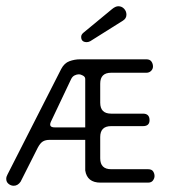

<svg xmlns="http://www.w3.org/2000/svg" viewBox="-20 -585 545 615"><path d="M24 10Q15 10 7.5 4Q0 -2 0 -12Q0 -19 4 -26L176 -364Q186 -383 202.5 -389Q219 -395 236 -395H449Q460 -395 465 -388Q470 -381 470 -372Q470 -364 464 -358Q458 -352 449 -352H336Q301 -352 301 -317V-256Q301 -221 336 -221H438Q459 -221 459 -200Q459 -181 438 -181H336Q301 -181 301 -146V-78Q301 -43 336 -43H454Q466 -43 470.5 -36Q475 -29 475 -21Q475 -14 470 -7Q465 0 454 0H302Q259 0 253 -39V-137H139Q126 -137 117.5 -132Q109 -127 101 -112L46 -3Q37 10 24 10ZM155 -177H253V-332Q253 -339 245.5 -343Q238 -347 233 -347Q226 -347 219 -343.5Q212 -340 208 -332L143 -195Q135 -177 155 -177ZM247 -480 339 -556Q350 -565 359 -565Q370 -565 377.5 -557Q385 -549 385 -538Q385 -526 374 -519L269 -453Q263 -450 258 -450Q240 -450 240 -467Q240 -474 247 -480Z"/></svg>

Font: Dongle Light
Style: Regular
Weight: 300
Designer: Yanghee Ryu
Foundry: Yanghee Ryu
Version: Version 2.000